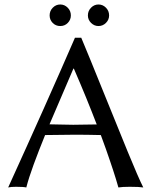

<svg xmlns="http://www.w3.org/2000/svg" viewBox="-20 -825 669 848"><path d="M199.2 -756.8Q199.2 -776.9 213.1 -791Q227.1 -805.2 246.1 -805.2Q265.1 -805.2 279.1 -791Q293 -776.9 293 -756.8Q293 -737.8 279.5 -723.9Q266.1 -710 246.1 -710Q226.1 -710 212.6 -723.9Q199.2 -737.8 199.2 -756.8ZM368.2 -756.8Q368.2 -776.9 382.1 -791Q396 -805.2 415 -805.2Q434.1 -805.2 448 -791Q461.9 -776.9 461.9 -756.8Q461.9 -737.8 448 -723.9Q434.1 -710 415 -710Q396 -710 382.1 -723.9Q368.2 -737.8 368.2 -756.8ZM407.2 -275.4Q385.7 -331.5 360.6 -393.1Q335.4 -454.6 306.2 -522H304.2L198.7 -275.9Q210.4 -275.9 248.5 -274.9Q286.6 -273.9 303.2 -273.9Q345.7 -273.9 407.2 -275.4ZM179.2 -228.5Q150.4 -157.7 128.9 -99.1Q107.4 -40.5 96.2 2.9Q84 0 50.8 0Q27.8 0 16.1 2.9Q186 -370.1 311 -658.2H338.9Q373 -577.1 435.5 -422.1Q498 -267.1 544.4 -154.1Q590.8 -41 612.8 2.9Q595.7 0 553.2 0Q520 0 502.9 2.9Q501 -3.9 498.3 -12.9Q495.6 -22 491 -37.4Q486.3 -52.7 480 -72Q473.6 -91.3 465.8 -114.5Q458 -137.7 447.5 -167.5Q437 -197.3 425.3 -228.5Q392.6 -229.5 363.3 -229.7Q334 -230 308.1 -230Q251 -230 179.2 -228.5Z"/></svg>

Font: Biolilbert
Style: Regular
Weight: 400
Designer: Philipp H. Poll
Foundry: Philipp H. Poll
Version: Version 1.1.0